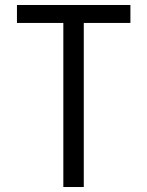

<svg xmlns="http://www.w3.org/2000/svg" viewBox="-20 -750 590 770"><path d="M234 0V-658H48V-730H503V-658H316V0Z"/></svg>

Font: M PLUS Code Latin SemiExpanded
Style: Regular
Weight: 400
Width: 6
Designer: Coji Morishita
Foundry: UNDERFOREST DESIGN
Version: Version 1.002; ttfautohint (v1.8.3)